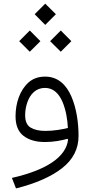

<svg xmlns="http://www.w3.org/2000/svg" viewBox="-20 -775 507 1055"><path d="M228.5 -638.2 287.1 -696.8 228.5 -754.9 170.4 -696.8ZM314 -490.7 372.1 -548.8 314 -607.4 255.4 -548.8ZM143.6 -490.7 202.1 -548.8 143.6 -607.4 85.4 -548.8ZM354 -8.3C344.2 86.9 235.4 159.7 45.4 202.6L67.9 260.3C175.8 233.4 260.3 196.3 320.8 149.4C381.3 102.1 411.6 43 411.6 -27.8C411.6 -100.1 400.4 -180.2 372.1 -245.1C343.8 -310.1 297.9 -354 228 -354C191.4 -354 161.1 -343.3 137.2 -322.3C88.9 -279.3 65.4 -208.5 65.4 -136.2C65.4 -86.9 80.1 -50.8 109.4 -28.3C138.7 -5.9 177.7 5.4 227.1 5.4C274.4 5.4 316.4 -2.9 351.1 -12.2ZM353 -71.8C318.4 -63.5 275.9 -55.7 228.5 -55.7C194.8 -55.7 168 -62 147.9 -74.2C127.9 -86.4 118.2 -108.9 118.2 -142.1C118.2 -165.5 122.1 -189 129.9 -211.9C145.5 -257.8 177.7 -292 227.1 -292C273.4 -292 303.7 -260.7 323.2 -215.8C342.3 -170.9 351.1 -117.2 353 -71.8Z"/></svg>

Font: Estedad Light
Style: Regular
Weight: 300
Designer: Amin Abedi
Version: Version 7.3